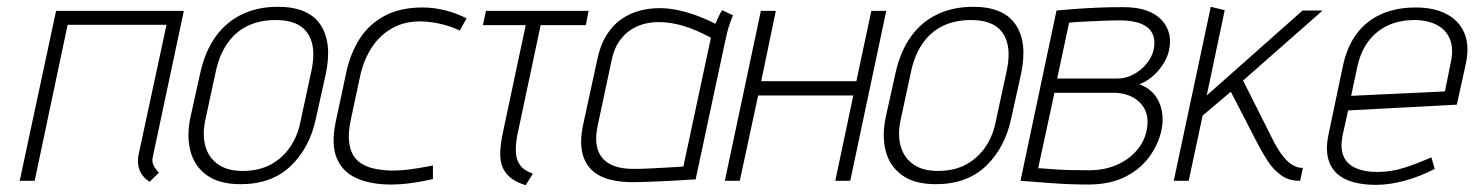

<svg xmlns="http://www.w3.org/2000/svg" viewBox="-20 -532 4338 565"><path d="M430 -72 521 -500H145L38 0H82L179 -459H470L388 -78Q384 -57 387.5 -42.5Q391 -28 397.5 -18.5Q404 -9 411 -4Q418 1 420 3L448 -24Q438 -33 432 -45Q426 -57 430 -72Z M910 -185 939 -316Q958 -408 922.5 -460Q887 -512 798 -512Q738 -512 691.5 -489.5Q645 -467 614 -423.5Q583 -380 569 -316L540 -185Q529 -131 540.5 -87Q552 -43 588.5 -16.5Q625 10 688 10Q780 10 836 -44Q892 -98 910 -185ZM895 -317 865 -178Q857 -134 834.5 -100.5Q812 -67 777 -48Q742 -29 694 -29Q649 -29 621.5 -48.5Q594 -68 584.5 -101.5Q575 -135 584 -178L614 -317Q624 -367 647.5 -402Q671 -437 707 -455Q743 -473 791 -473Q837 -473 863.5 -455.5Q890 -438 898.5 -403.5Q907 -369 895 -317Z M1333 -442 1353 -478Q1324 -493 1290.5 -501.5Q1257 -510 1223 -510Q1158 -510 1112 -485.5Q1066 -461 1038.5 -418Q1011 -375 999 -319L968 -174Q954 -107 971 -66.5Q988 -26 1029.5 -7.5Q1071 11 1130 11Q1160 11 1192 6.5Q1224 2 1254 -5V-45Q1254 -45 1243.5 -43Q1233 -41 1215.5 -38Q1198 -35 1176.5 -32.5Q1155 -30 1132 -30Q1094 -31 1067.5 -39.5Q1041 -48 1026 -66Q1011 -84 1007.5 -113Q1004 -142 1013 -183L1040 -309Q1050 -355 1073.5 -391.5Q1097 -428 1134 -449Q1171 -470 1221 -469Q1250 -468 1279.5 -461Q1309 -454 1333 -442Z M1502 -133 1571 -458H1704L1712 -500H1410L1401 -458H1527L1458 -133Q1452 -102 1452 -78.5Q1452 -55 1460 -37.5Q1468 -20 1484.5 -7.5Q1501 5 1527 13L1548 -21Q1522 -30 1510.5 -46Q1499 -62 1498 -84Q1497 -106 1502 -133Z M2137 -487 2105 -502Q2099 -493 2093 -479.5Q2087 -466 2085 -462Q2060 -475 2032 -485.5Q2004 -496 1976 -502Q1948 -508 1920 -508Q1891 -508 1862.5 -500.5Q1834 -493 1809 -476Q1784 -459 1765 -429Q1746 -399 1737 -354L1696 -165Q1686 -118 1693 -85Q1700 -52 1721 -32Q1742 -12 1775 -3.5Q1808 5 1849 4Q1865 4 1888 3Q1911 2 1935.5 1Q1960 0 1980.5 -1.5Q2001 -3 2014.5 -3.5Q2028 -4 2027 -4L2114 -411Q2120 -441 2127.5 -462Q2135 -483 2137 -487ZM1739 -163 1779 -351Q1786 -387 1801.5 -409.5Q1817 -432 1836.5 -444.5Q1856 -457 1877 -462Q1898 -467 1918 -467Q1937 -467 1955.5 -464Q1974 -461 1992 -455.5Q2010 -450 2030 -441.5Q2050 -433 2072 -421L1991 -42Q1991 -42 1978 -41Q1965 -40 1943.5 -39Q1922 -38 1896.5 -36.5Q1871 -35 1844 -35Q1800 -35 1773.5 -50Q1747 -65 1738.5 -93.5Q1730 -122 1739 -163Z M2500 -293H2220L2263 -500H2219L2113 0H2157L2211 -251H2491L2438 0H2482L2588 -500H2544Z M2956 -185 2985 -316Q3004 -408 2968.5 -460Q2933 -512 2844 -512Q2784 -512 2737.5 -489.5Q2691 -467 2660 -423.5Q2629 -380 2615 -316L2586 -185Q2575 -131 2586.5 -87Q2598 -43 2634.5 -16.5Q2671 10 2734 10Q2826 10 2882 -44Q2938 -98 2956 -185ZM2941 -317 2911 -178Q2903 -134 2880.5 -100.5Q2858 -67 2823 -48Q2788 -29 2740 -29Q2695 -29 2667.5 -48.5Q2640 -68 2630.5 -101.5Q2621 -135 2630 -178L2660 -317Q2670 -367 2693.5 -402Q2717 -437 2753 -455Q2789 -473 2837 -473Q2883 -473 2909.5 -455.5Q2936 -438 2944.5 -403.5Q2953 -369 2941 -317Z M3333 -284Q3366 -297 3390 -326Q3414 -355 3420 -384Q3426 -410 3420.5 -432.5Q3415 -455 3398.5 -473Q3382 -491 3354 -501Q3326 -511 3286 -511Q3247 -511 3211.5 -509.5Q3176 -508 3148.5 -506Q3121 -504 3105 -502.5Q3089 -501 3089 -501L2983 0Q2984 0 2996 1Q3008 2 3029 3.5Q3050 5 3075.5 7Q3101 9 3128.5 10Q3156 11 3182 11Q3247 11 3292 -12Q3337 -35 3363.5 -72.5Q3390 -110 3398 -150Q3407 -195 3390.5 -232Q3374 -269 3333 -284ZM3277 -472Q3298 -472 3318 -468Q3338 -464 3352.5 -454.5Q3367 -445 3373.5 -428Q3380 -411 3375 -386Q3370 -364 3354 -344.5Q3338 -325 3315.5 -313Q3293 -301 3269 -301H3091L3126 -465Q3130 -466 3145 -467Q3160 -468 3182 -469Q3204 -470 3229 -471Q3254 -472 3277 -472ZM3185 -31Q3157 -31 3132 -31.5Q3107 -32 3086.5 -33.5Q3066 -35 3052.5 -36Q3039 -37 3035 -37L3083 -259H3258Q3280 -259 3299.5 -252Q3319 -245 3333.5 -231Q3348 -217 3354 -196.5Q3360 -176 3354 -147Q3347 -114 3323.5 -87.5Q3300 -61 3264.5 -46Q3229 -31 3185 -31Z M3728 -116 3638 -295 3872 -501H3813L3531 -251L3584 -502L3543 -512L3434 0H3478L3519 -192L3602 -262L3682 -107Q3695 -82 3711 -57.5Q3727 -33 3749.5 -16.5Q3772 0 3804 0H3806L3814 -38H3812Q3798 -38 3783.5 -46.5Q3769 -55 3755 -73Q3741 -91 3728 -116Z M3931 -134 3947 -207 4267 -224 4293 -342Q4305 -397 4289.5 -434Q4274 -471 4237 -490.5Q4200 -510 4146 -510Q4089 -510 4045 -490.5Q4001 -471 3972.5 -433Q3944 -395 3932 -339L3890 -139Q3881 -98 3887.5 -69Q3894 -40 3913.5 -22Q3933 -4 3962.5 4Q3992 12 4029 12Q4069 12 4114.5 -0.5Q4160 -13 4202 -35L4192 -69Q4147 -49 4109.5 -37.5Q4072 -26 4033 -26Q4006 -26 3984.5 -32Q3963 -38 3949 -50.5Q3935 -63 3930 -83.5Q3925 -104 3931 -134ZM4249 -347 4232 -263 3956 -250 3975 -339Q3985 -382 4007.5 -411.5Q4030 -441 4064 -457Q4098 -473 4142 -473Q4181 -473 4208.5 -458.5Q4236 -444 4247 -416Q4258 -388 4249 -347Z"/></svg>

Font: Advent Pro Light
Style: Italic
Weight: 300
Italic angle: -12°
Version: Version 3.000